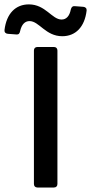

<svg xmlns="http://www.w3.org/2000/svg" viewBox="-63 -834 405 854"><path d="M68.4 -740.2C111.3 -740.2 139.6 -672.9 213.9 -672.9C272.5 -672.9 313.5 -712.9 322.3 -787.1C323.2 -796.9 317.4 -802.7 307.6 -803.7L269.5 -806.6C259.8 -807.6 254.9 -802.7 252 -792C246.1 -761.7 231.4 -747.1 210.9 -747.1C168 -747.1 139.6 -814.5 65.4 -814.5C6.8 -814.5 -34.2 -774.4 -43 -700.2C-43.9 -690.4 -38.1 -684.6 -28.3 -683.6L9.8 -680.7C19.5 -679.7 24.4 -684.6 26.4 -695.3C33.2 -725.6 47.9 -740.2 68.4 -740.2ZM87.9 -609.4V-15.6C87.9 -5.9 93.8 0 103.5 0H176.8C186.5 0 192.4 -5.9 192.4 -15.6V-609.4C192.4 -619.1 186.5 -625 176.8 -625H103.5C93.8 -625 87.9 -619.1 87.9 -609.4Z"/></svg>

Font: Ed Sans Neue Medium
Style: Regular
Weight: 500
Designer: Stephen Hutchings
Version: Version 1.004;PS 001.004;hotconv 1.0.88;makeotf.lib2.5.64775